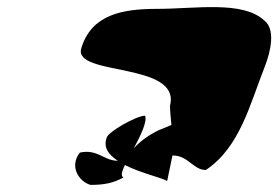

<svg xmlns="http://www.w3.org/2000/svg" viewBox="-20 -744 784 541"><path d="M209 -608C185 -528 491 -571 459 -446C459 -428 462 -406 463 -392C451 -386 427 -378 417 -372C396 -361 374 -345 357 -326C376 -362 395 -400 389 -418C364 -418 286 -373 281 -357C270 -329 286 -308 312 -291C272 -291 255 -325 205 -314C175 -276 201 -233 235 -223C273 -223 299 -228 328 -244C320 -247 323 -261 332 -279C377 -256 437 -243 451 -234L466 -306C511 -306 524 -265 560 -265C656 -329 684 -450 726 -556C744 -602 756 -662 725 -686C664 -743 531 -719 423 -719C326 -719 238 -704 209 -608Z"/></svg>

Font: Alpina
Style: Obl
Weight: 400
Version: Version 0.9